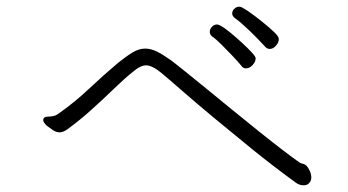

<svg xmlns="http://www.w3.org/2000/svg" viewBox="-20 -669 1040 573"><path d="M705 -645Q717 -639 739.5 -622Q762 -605 782.5 -587.5Q803 -570 809 -561Q812 -557 812 -552Q812 -542 803.5 -532.5Q795 -523 785 -523Q777 -523 771 -530Q749 -554 723.5 -578.5Q698 -603 681 -615Q673 -621 673 -629Q673 -637 679.5 -643Q686 -649 694 -649Q700 -649 705 -645ZM612 -561Q606 -567 606 -574Q606 -582 612.5 -589Q619 -596 628 -596Q631 -596 639 -592Q650 -586 667 -572Q684 -558 701.5 -542Q719 -526 731 -513Q743 -500 743 -495Q743 -485 734 -475Q725 -465 714 -465Q705 -465 700 -473Q692 -483 675.5 -500.5Q659 -518 641.5 -535.5Q624 -553 612 -561ZM895 -174Q899 -170 904 -160Q909 -150 909 -139Q909 -128 901 -121Q896 -116 886 -116Q872 -116 860 -126Q794 -174 733 -223.5Q672 -273 619 -317Q566 -361 526 -396Q486 -431 462 -451Q434 -474 416 -474Q399 -474 377 -455Q353 -436 321.5 -405.5Q290 -375 254 -342.5Q218 -310 181 -283Q168 -274 158 -274Q148 -274 137.5 -281Q127 -288 122 -292Q118 -295 115.5 -298Q113 -301 111 -304Q109 -308 109 -310Q109 -321 124 -321Q131 -321 138.5 -322.5Q146 -324 152 -328Q202 -363 245 -403.5Q288 -444 333 -482Q358 -502 376.5 -513Q395 -524 413 -524Q430 -524 447.5 -515.5Q465 -507 489 -490Q500 -482 528 -459.5Q556 -437 594 -406Q632 -375 673.5 -341Q715 -307 755 -275Q795 -243 826.5 -219Q858 -195 874 -184Q879 -181 884.5 -180Q890 -179 895 -174Z"/></svg>

Font: Moon Stars Kai T Light
Style: Regular
Weight: 300
Designer: GuiWonder
Version: Version 1.101